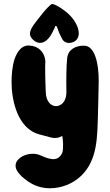

<svg xmlns="http://www.w3.org/2000/svg" viewBox="-20 -958 563 981"><path d="M354.5 -743.2C406.2 -764.6 382.8 -848.6 311.5 -902.3C294.9 -915 261.7 -937.5 246.1 -937.5C238.3 -937.5 208 -903.3 194.3 -885.7C151.4 -830.1 114.3 -793.9 143.6 -760.7C176.8 -722.7 219.7 -734.4 249 -794.9L257.8 -812.5C260.7 -817.4 262.7 -827.1 264.6 -830.1C270.5 -824.2 276.4 -806.6 281.2 -793C286.1 -780.3 291 -773.4 296.9 -760.7C304.7 -743.2 326.2 -731.4 354.5 -743.2ZM480.5 -373 482.4 -451.2C482.4 -463.9 484.4 -528.3 484.4 -543.9C484.4 -634.8 464.8 -725.6 408.2 -724.6C368.2 -724.6 328.1 -707 323.2 -661.1C318.4 -615.2 318.4 -549.8 319.3 -486.3C319.3 -402.3 231.4 -389.6 215.8 -467.8C211.9 -489.3 209 -639.6 211.9 -636.7C212.9 -678.7 187.5 -715.8 144.5 -723.6L125 -725.6C93.8 -725.6 69.3 -700.2 53.7 -654.3C42 -616.2 39.1 -573.2 39.1 -541L40 -508.8C46.9 -406.2 86.9 -295.9 180.7 -271.5L239.3 -255.9C260.7 -250 280.3 -252.9 297.9 -263.7C301.8 -251 305.7 -196.3 297.9 -176.8C274.4 -125 224.6 -147.5 182.6 -166C154.3 -177.7 111.3 -172.9 85 -153.3C64.5 -138.7 58.6 -123 59.6 -107.4C62.5 -79.1 94.7 -50.8 123 -31.2C157.2 -7.8 194.3 3.9 234.4 3.9C294.9 3.9 353.5 -19.5 396.5 -61.5C479.5 -143.6 476.6 -259.8 480.5 -373Z"/></svg>

Font: Day Care
Style: Regular
Weight: 400
Designer: Noponies
Version: Version 1.000;PS 001.000;hotconv 1.0.88;makeotf.lib2.5.64775